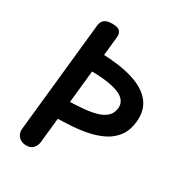

<svg xmlns="http://www.w3.org/2000/svg" viewBox="-228 -1151 1204 1298"><g transform="rotate(30 373.5 -502.0)"><path d="M246 -262.5 259 -402Q324.5 -404 380.8 -408.8Q437 -413.5 480.2 -425.2Q523.5 -437 550.8 -459.8Q578 -482.5 585 -520.5Q593 -563 566 -593.5Q539 -624 469.5 -640.2Q400 -656.5 280 -656.5L307 -794Q450 -790 550 -759Q650 -728 699.5 -667.2Q749 -606.5 739.5 -512Q732.5 -443.5 700 -398.2Q667.5 -353 617 -326.2Q566.5 -299.5 504.8 -286Q443 -272.5 376.5 -268Q310 -263.5 246 -262.5ZM172 0Q132.5 0 111 -25.5Q89.5 -51 93 -83L183 -940.5Q186.5 -973.5 206.2 -989Q226 -1004.5 266.5 -1004.5Q311.5 -1004.5 326.5 -987.5Q341.5 -970.5 339 -943.5L247.5 -69Q245 -43.5 227 -21.8Q209 0 172 0Z"/></g></svg>

Font: Edu NSW ACT Hand Pre
Style: Regular
Weight: 400
Designer: Tina and Corey Anderson, Eben Sorkin, Mirko Velimirovic
Foundry: Sorkin Type Co.
Version: Version 2.000